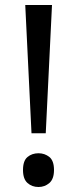

<svg xmlns="http://www.w3.org/2000/svg" viewBox="-20 -734 309 768"><path d="M163 -201H106L81 -714H188ZM72 -54Q72 -91 90 -106Q108 -121 134 -121Q159 -121 177.5 -106Q196 -91 196 -54Q196 -18 177.5 -2Q159 14 134 14Q108 14 90 -2Q72 -18 72 -54Z"/></svg>

Font: Noto Sans Tifinagh Ghat
Style: Regular
Weight: 400
Designer: JamraPatel
Foundry: JamraPatel LLC
Version: Version 2.006; ttfautohint (v1.8.4.7-5d5b)